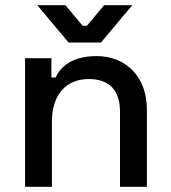

<svg xmlns="http://www.w3.org/2000/svg" viewBox="-20 -716 655 736"><path d="M76 0H179V-249C179 -355 235 -413 320 -413C395 -413 440 -374 440 -288V0H543V-296C543 -423 462 -501 350 -501C255 -501 212 -459 193 -419H177V-493H76ZM123 -696 243 -553H367L487 -696H379L313 -617H297L231 -696Z"/></svg>

Font: Meta Space Medium
Style: Regular
Weight: 500
Designer: Meta Pool / Florian Karsten
Foundry: Meta Pool / Florian Karsten
Version: Version 2.000;Glyphs 3.1.1 (3137)